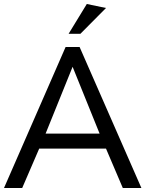

<svg xmlns="http://www.w3.org/2000/svg" viewBox="-25 -940 727 960"><path d="M505 -197 589 0H682L373 -705H303L-5 0H86L171 -197ZM338 -606 473 -272H203ZM318 -771H377L505 -900L409 -920Z"/></svg>

Font: Geom Light
Style: Regular
Weight: 300
Version: Version 1.102